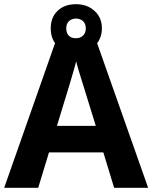

<svg xmlns="http://www.w3.org/2000/svg" viewBox="-20 -900 730 920"><path d="M526.9 0 475.1 -169.9H214.8L163.1 0H0L252 -716.8H437L689.9 0ZM439 -296.9Q367.2 -527.8 358.2 -558.1Q349.1 -588.4 345.2 -606Q329.1 -543.5 252.9 -296.9ZM468.3 -765.1Q468.3 -712.4 433.6 -680.2Q398.9 -647.9 344.2 -647.9Q289.6 -647.9 256.3 -679.2Q223.1 -710.4 223.1 -764.2Q223.1 -816.9 256.1 -848.4Q289.1 -879.9 344.2 -879.9Q397.9 -879.9 433.1 -847.7Q468.3 -815.4 468.3 -765.1ZM391.1 -764.2Q391.1 -786.1 377.9 -798.6Q364.7 -811 344.2 -811Q323.7 -811 310.5 -798.6Q297.4 -786.1 297.4 -764.2Q297.4 -742.2 309.1 -729.5Q320.8 -716.8 344.2 -716.8Q364.7 -716.8 377.9 -729.5Q391.1 -742.2 391.1 -764.2Z"/></svg>

Font: Zoram GWebM
Style: Bold
Weight: 700
Foundry: Ascender Corporation
Version: Version 1.000